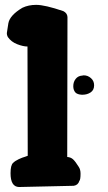

<svg xmlns="http://www.w3.org/2000/svg" viewBox="-20 -751 436 774"><path d="M359.4 -407.2Q359.4 -387.7 345.2 -378.4Q331.1 -369.1 312.5 -369.1H309.6Q292 -370.1 284.2 -377.9Q275.4 -387.7 275.4 -403.3Q275.4 -420.9 285.2 -433.1Q294.9 -445.3 311.5 -446.3Q312.5 -446.3 314.5 -446.8Q316.4 -447.3 317.4 -447.3Q334 -447.3 346.7 -436Q359.4 -424.8 359.4 -407.2ZM91.8 -123 90.8 -563.5Q73.2 -563.5 49.3 -572.8Q25.4 -582 11.7 -601.6Q6.8 -611.3 7.8 -619.1L13.7 -657.2Q19.5 -689.5 70.3 -719.7Q94.7 -731.4 126 -731.4Q161.1 -731.4 235.4 -706.1Q251 -698.2 252 -682.6L251 -118.2Q265.6 -117.2 274.9 -108.4Q284.2 -99.6 296.9 -79.1Q304.7 -68.4 304.7 -50.8Q304.7 -26.4 299.8 -21.5Q294.9 -4.9 277.3 -2L56.6 2.9Q22.5 2 22.5 -52.7Q22.5 -85.9 33.2 -94.7Q41 -102.5 55.7 -109.4Q70.3 -116.2 81.1 -119.1Z"/></svg>

Font: Essays1743
Style: Bold
Weight: 700
Designer: Based on the typeface in a 1743 English translation of the essays of Montaigne.  PostScript/TrueType font designed by Jo
Version: Version 002.100